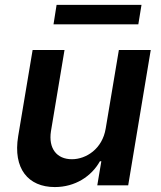

<svg xmlns="http://www.w3.org/2000/svg" viewBox="-20 -747 648 774"><path d="M406.2 -229.4C392.8 -146.3 326.7 -105.1 269.9 -105.1C208.5 -105.1 174.7 -148.8 185.4 -218L240.1 -545.5H111.5L53.3 -198.2C31.6 -67.1 93.8 7.1 201 7.1C282.7 7.1 348.7 -35.9 382.8 -96.9H388.5L372.2 0H496.8L587.7 -545.5H459.2ZM195.7 -648.8H537.6L550.4 -727.3H208.1Z"/></svg>

Font: Margiela Sans Semi Bold
Style: Italic
Weight: 600
Italic angle: -9.39999°
Designer: Stefan Endress, Andreas Faust
Version: Version 1.100;FEAKit 1.0